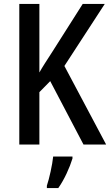

<svg xmlns="http://www.w3.org/2000/svg" viewBox="-20 -734 559 975"><path d="M519 0 307 -399 512 -714H400L247 -473C218 -428 195 -393 180 -366V-714H78V0H180V-266L235 -322L404 0ZM348 71V61H250C246 102 230 174 218 209V221H276C306 179 334 117 348 71Z"/></svg>

Font: Noto Sans Arabic Cond Med
Style: Regular
Weight: 500
Width: 3
Designer: Monotype Design Team, Nadine Chahine, Nizar Qandah and Khaled Hosny
Foundry: Monotype Imaging Inc.
Version: Version 2.012